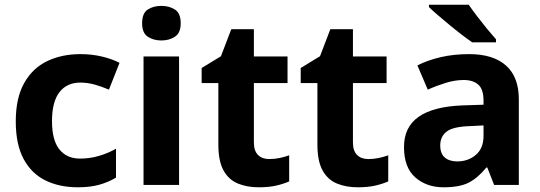

<svg xmlns="http://www.w3.org/2000/svg" viewBox="-20 -786 2296 816"><path d="M311 10Q232 10 172.5 -19.5Q113 -49 80 -111Q47 -173 47 -270Q47 -370 83 -433.5Q119 -497 181 -526.5Q243 -556 322 -556Q369 -556 412 -546Q455 -536 488 -519L443 -405Q413 -418 382.5 -426.5Q352 -435 322 -435Q264 -435 232.5 -394Q201 -353 201 -271Q201 -190 232.5 -151Q264 -112 320 -112Q362 -112 401 -123.5Q440 -135 473 -154V-31Q441 -12 402.5 -1Q364 10 311 10Z M666 -761Q699 -761 723.5 -745.5Q748 -730 748 -687Q748 -646 723.5 -630Q699 -614 666 -614Q632 -614 608 -630Q584 -646 584 -687Q584 -730 608 -745.5Q632 -761 666 -761ZM741 -546V0H590V-546Z M1124 -110Q1147 -110 1168.5 -114.5Q1190 -119 1209 -126V-15Q1184 -4 1153 3Q1122 10 1079 10Q1030 10 991 -6Q952 -22 930 -61.5Q908 -101 908 -172V-433H837V-497L919 -547L963 -662H1059V-546H1202V-433H1059V-181Q1059 -145 1076.5 -127.5Q1094 -110 1124 -110Z M1545 -110Q1568 -110 1589.5 -114.5Q1611 -119 1630 -126V-15Q1605 -4 1574 3Q1543 10 1500 10Q1451 10 1412 -6Q1373 -22 1351 -61.5Q1329 -101 1329 -172V-433H1258V-497L1340 -547L1384 -662H1480V-546H1623V-433H1480V-181Q1480 -145 1497.5 -127.5Q1515 -110 1545 -110Z M1974 -556Q2076 -556 2130.5 -507.5Q2185 -459 2185 -364V0H2080L2051 -74H2047Q2011 -30 1972.5 -10Q1934 10 1865 10Q1793 10 1745 -32Q1697 -74 1697 -161Q1697 -246 1759 -289.5Q1821 -333 1944 -338L2035 -341V-358Q2035 -407 2012.5 -426.5Q1990 -446 1951 -446Q1914 -446 1875 -434Q1836 -422 1798 -405L1754 -508Q1797 -530 1852.5 -543Q1908 -556 1974 -556ZM1978 -250Q1906 -248 1878.5 -227Q1851 -206 1851 -168Q1851 -133 1870.5 -116.5Q1890 -100 1923 -100Q1970 -100 2002.5 -128Q2035 -156 2035 -208V-253ZM1972 -766Q1987 -744 2008 -716.5Q2029 -689 2050 -663.5Q2071 -638 2088 -619V-606H1987Q1968 -619 1942.5 -638.5Q1917 -658 1890.5 -680Q1864 -702 1840.5 -722Q1817 -742 1803 -756V-766Z"/></svg>

Font: Noto Sans Khmer UI
Style: Bold
Weight: 700
Designer: Danh Hong and the Monotype Design Team
Foundry: Monotype Imaging Inc.
Version: Version 2.002; ttfautohint (v1.8.4.7-5d5b)